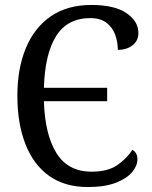

<svg xmlns="http://www.w3.org/2000/svg" viewBox="-20 -744 611 774"><path d="M334 10Q241 10 178 -35Q115 -80 82.5 -163Q50 -246 50 -358Q50 -467 84 -549.5Q118 -632 184.5 -678Q251 -724 348 -724Q442 -724 490 -691Q538 -658 538 -611Q538 -580 514.5 -561.5Q491 -543 455 -543Q455 -574 444.5 -603.5Q434 -633 409.5 -652Q385 -671 344 -671Q252 -671 206.5 -599Q161 -527 157 -390H412V-336H157Q161 -202 207.5 -127Q254 -52 349 -52Q415 -52 453 -78.5Q491 -105 514 -140Q534 -128 534 -102Q534 -76 513 -50.5Q492 -25 447.5 -7.5Q403 10 334 10Z"/></svg>

Font: Noto Serif SemiCondensed
Style: Regular
Weight: 400
Width: 4
Designer: Monotype Design Team
Foundry: Monotype Imaging Inc.
Version: Version 2.013